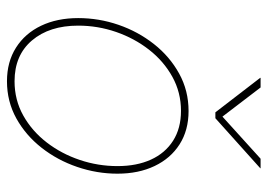

<svg xmlns="http://www.w3.org/2000/svg" viewBox="-132 -652 793 570"><g transform="rotate(90 265.0 -367.5)"><path d="M221.7 8.8Q164.1 8.8 121.8 -18.1Q79.6 -44.9 56.9 -92.5Q34.2 -140.1 34.2 -202.6Q34.2 -264.2 54.2 -322.3Q74.2 -380.4 111.3 -427.5Q148.4 -474.6 199 -502.4Q249.5 -530.3 310.1 -530.3Q367.2 -530.3 408.9 -503.7Q450.7 -477.1 473.4 -429.4Q496.1 -381.8 496.1 -319.3Q496.1 -258.3 476.1 -199.7Q456.1 -141.1 419.2 -94Q382.3 -46.9 332 -19Q281.7 8.8 221.7 8.8ZM221.7 -13.7Q277.3 -13.7 323.5 -39.6Q369.6 -65.4 403.3 -109.1Q437 -152.8 455.3 -207.3Q473.6 -261.7 473.6 -319.3Q473.6 -376.5 454.3 -418.7Q435.1 -460.9 398.2 -484.4Q361.3 -507.8 309.6 -507.8Q254.9 -507.8 208.5 -482.2Q162.1 -456.5 128.2 -413.1Q94.2 -369.6 75.4 -315.2Q56.6 -260.7 56.6 -202.6Q56.6 -117.2 100.6 -65.4Q144.5 -13.7 221.7 -13.7ZM240.2 -744.1 326.7 -630.9 451.7 -744.1H480V-743.2L331.5 -609.9H314L211.4 -743.2L211.9 -744.1Z"/></g></svg>

Font: Inter 28pt Thin
Style: Italic
Weight: 250
Italic angle: -9.3988°
Designer: Rasmus Andersson
Foundry: rsms
Version: Version 4.001;git-66647c0bb